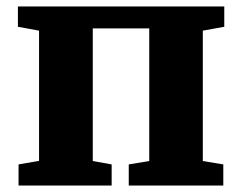

<svg xmlns="http://www.w3.org/2000/svg" viewBox="-20 -575 750 595"><path d="M37.5 0V-65.5L101 -76.5V-480L35.5 -492V-555H675V-492L608.5 -480V-76L672 -65.5V0H379V-65.5L442.5 -76V-487H267.5V-76L326 -65.5V0Z"/></svg>

Font: Merriweather 20pt Black
Style: Regular
Weight: 900
Version: Version 2.100